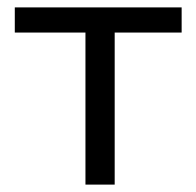

<svg xmlns="http://www.w3.org/2000/svg" viewBox="-20 -499 531 519"><path d="M20 -411V-479H471V-411H290V0H211V-411Z"/></svg>

Font: Karmilla
Style: Regular
Weight: 400
Designer: Jonathan Pinhorn
Version: Version 1.000